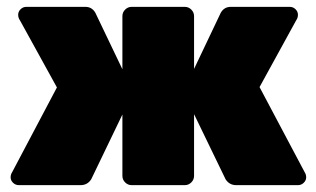

<svg xmlns="http://www.w3.org/2000/svg" viewBox="-20 -540 923 560"><path d="M337 -493Q337 -504 345 -512Q353 -520 364 -520H519Q530 -520 538 -512Q546 -504 546 -493V-339L624 -503Q634 -520 653 -520H825Q835 -520 842 -513Q849 -506 849 -497Q849 -488 844 -481L737 -286L869 -37Q873 -31 873 -22.5Q873 -14 866 -7Q859 0 849 0H669Q649 0 638 -17L546 -207V-27Q546 -16 538 -8Q530 0 519 0H364Q353 0 345 -8Q337 -16 337 -27V-206L246 -17Q235 0 215 0H35Q25 0 18 -7Q11 -14 11 -22.5Q11 -31 15 -37L146 -285L38 -481Q33 -488 33 -497Q33 -506 40 -513Q47 -520 57 -520H229Q248 -520 258 -503L337 -338Z"/></svg>

Font: Rubik One
Style: Regular
Weight: 400
Designer: Hubert and Fischer with Elvire Volk Leonovitch
Foundry: Hubert and Fischer with Elvire Volk Leonovitch
Version: Version 1.001